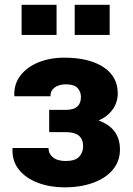

<svg xmlns="http://www.w3.org/2000/svg" viewBox="-20 -782 561 812"><path d="M252 10.3Q191.4 10.3 140.6 -8.8Q89.8 -27.8 60.3 -64.2Q30.8 -100.6 32.7 -153.3L33.2 -156.2H185.1Q185.1 -131.8 204.1 -116.5Q223.1 -101.1 258.3 -101.1Q297.4 -101.1 314.5 -118.9Q331.5 -136.7 331.5 -163.6Q331.5 -223.1 259.3 -223.1H188V-317.4H259.3Q322.3 -317.4 322.3 -372.1Q322.3 -394 308.1 -409.7Q293.9 -425.3 258.3 -425.3Q229.5 -425.3 211.4 -412.1Q193.4 -398.9 193.4 -375H41.5L40.5 -377.9Q38.6 -425.8 65.9 -461.9Q93.3 -498 142.1 -518.1Q190.9 -538.1 252 -538.1Q356.4 -538.1 417.2 -498.3Q478 -458.5 478 -387.2Q478 -349.1 456.5 -319.1Q435.1 -289.1 397 -272.5Q487.3 -239.7 487.3 -149.9Q487.3 -100.6 457.5 -64.7Q427.7 -28.8 374.8 -9.3Q321.8 10.3 252 10.3ZM295.9 -634.3V-761.7H443.8V-634.3ZM71.3 -634.3V-761.7H219.2V-634.3Z"/></svg>

Font: Roboto Slab ExtraBold
Style: Regular
Weight: 800
Designer: Google
Version: Version 2.001; ttfautohint (v1.8.3)